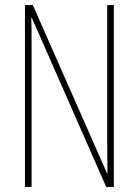

<svg xmlns="http://www.w3.org/2000/svg" viewBox="-20 -734 544 754"><path d="M427 0V-714H401V-181C401 -152 402 -99 402 -54H400L109 -714H78V0H104V-548C104 -604 104 -637 103 -664H105L397 0Z"/></svg>

Font: Noto Sans Ethiopic ExtraCondensed Thin
Style: Regular
Weight: 100
Width: 2
Designer: Monotype Design Team
Foundry: Monotype Imaging Inc.
Version: Version 2.102